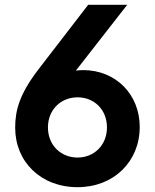

<svg xmlns="http://www.w3.org/2000/svg" viewBox="-20 -765 642 797"><path d="M302 12C452 12 560 -94 560 -238C560 -373 461 -474 325 -474C315 -474 305 -473 295 -472L508 -745H346L138 -475C61 -374 43 -307 43 -235C43 -93 150 12 302 12ZM179 -236C179 -310 233 -361 302 -361C371 -361 424 -310 424 -236C424 -162 370 -111 302 -111C233 -111 179 -162 179 -236Z"/></svg>

Font: Mluvka
Style: Bold
Weight: 700
Designer: Modified by Jiří Krblich, Original typeface by Gumpita Rahayu
Foundry: Gumpita Rahayu & Jiří Krblich
Version: Version 2.000;Glyphs 3.1.1 (3134)